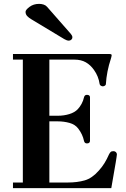

<svg xmlns="http://www.w3.org/2000/svg" viewBox="-20 -972 651 992"><path d="M112 -911Q112 -921 132.5 -936.5Q153 -952 182 -952Q194 -952 205 -948.5Q216 -945 223 -937L345 -798Q348 -794 351 -789.5Q354 -785 354 -779Q354 -772 348.5 -767Q343 -762 335 -762Q330 -762 323.5 -764.5Q317 -767 312 -770L141 -873Q129 -880 120.5 -889Q112 -898 112 -911ZM47 0V-29H98V-664H47V-693H545Q557 -693 557 -687Q557 -684 555.5 -678Q554 -672 553 -669Q531 -603 527 -537Q527 -533 522 -529.5Q517 -526 511 -526Q507 -526 501.5 -529Q496 -532 495 -537Q489 -578 466 -610Q448 -636 423.5 -650Q399 -664 364 -664H235V-374H279Q310 -374 338 -382.5Q366 -391 382 -408Q393 -420 401.5 -435.5Q410 -451 414 -469Q417 -482 429 -482Q445 -482 445 -469V-245Q445 -231 429 -231Q417 -231 414 -244Q407 -278 384 -308Q368 -329 339 -337Q310 -345 279 -345H235V-29H330Q379 -29 417.5 -40Q456 -51 491 -91Q508 -110 520 -129.5Q532 -149 543 -174Q547 -182 551.5 -186.5Q556 -191 566 -191Q574 -191 579 -186Q584 -181 584 -174Q584 -169 582 -158.5Q580 -148 578 -133L555 0Z"/></svg>

Font: Monomakh
Style: Regular
Weight: 400
Version: Version 1.200; ttfautohint (v1.8.4.7-5d5b)